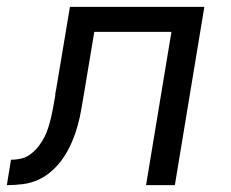

<svg xmlns="http://www.w3.org/2000/svg" viewBox="-54 -540 674 560"><path d="M-34 0 -22 -74Q-7 -74 8 -77.5Q23 -81 36 -91Q49 -101 59 -114Q69 -127 76 -141Q83 -155 87.5 -170Q92 -185 95.5 -200Q99 -215 101.5 -230Q104 -245 107 -260Q107 -265 108 -270.5Q109 -276 110 -281L150 -520H542L456 0H372L446 -447H221L191 -267Q187 -244 183 -220.5Q179 -197 172.5 -173.5Q166 -150 156.5 -127.5Q147 -105 133.5 -84Q120 -63 101 -45Q82 -27 59.5 -16.5Q37 -6 13 -3Q-11 0 -34 0Z"/></svg>

Font: Iosevka SS04 Extended Oblique
Style: Regular
Weight: 400
Width: 7
Italic angle: -9°
Monospace: yes
Designer: Belleve Invis
Foundry: Belleve Invis
Version: Version 19.0.0; ttfautohint (v1.8.4)